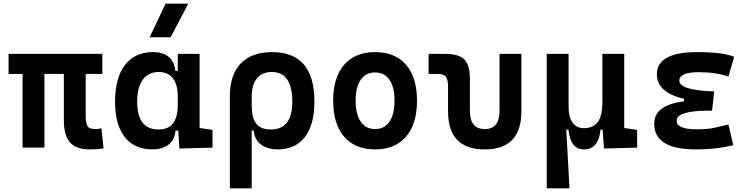

<svg xmlns="http://www.w3.org/2000/svg" viewBox="-20 -815 4142 1060"><path d="M475.6 9.8Q400.4 9.8 366.5 -28.6Q332.5 -66.9 332.5 -151.4V-406.7H225.1V0H104.5V-406.7H27.3V-517.6H544.9V-406.7H453.1V-175.8Q453.1 -137.2 462.6 -119.9Q472.2 -102.5 504.9 -102.5Q512.7 -102.5 521 -103.5Q529.3 -104.5 540 -106.4L551.8 3.9Q532.2 7.3 516.4 8.5Q500.5 9.8 475.6 9.8Z M820.3 9.8Q722.7 9.8 668.9 -58.3Q615.2 -126.5 615.2 -253.9Q615.2 -384.3 669.7 -455.8Q724.1 -527.3 823.7 -527.3Q936.5 -527.3 948.2 -423.8H961.4V-517.6H1082V-108.4L1153.3 -97.7V0L970.2 4.9L964.4 -93.8H949.2Q944.3 -42 909.9 -16.1Q875.5 9.8 820.3 9.8ZM961.4 -235.4V-282.2Q961.4 -348.1 934.6 -382.8Q907.7 -417.5 856 -417.5Q799.3 -417.5 768.3 -375Q737.3 -332.5 737.3 -253.9Q737.3 -100.1 855 -100.1Q910.2 -100.1 935.8 -134.8Q961.4 -169.4 961.4 -235.4ZM806.2 -609.4 894 -794.9H1019.5L921.9 -609.4Z M1514.2 9.8Q1457 9.8 1421.4 -16.6Q1385.7 -43 1380.4 -94.7H1369.6V224.6H1249V-284.2Q1249 -401.9 1309.1 -464.6Q1369.1 -527.3 1482.4 -527.3Q1715.8 -527.3 1715.8 -253.9Q1715.8 -126.5 1663.1 -58.3Q1610.4 9.8 1514.2 9.8ZM1369.6 -235.8Q1369.6 -165.5 1394.3 -132.8Q1418.9 -100.1 1475.1 -100.1Q1593.8 -100.1 1593.8 -253.9Q1593.8 -417.5 1480 -417.5Q1426.8 -417.5 1398.2 -382.1Q1369.6 -346.7 1369.6 -279.8Z M2050.8 9.8Q1940.4 9.8 1879.9 -60.5Q1819.3 -130.9 1819.3 -258.8Q1819.3 -387.2 1879.9 -457.3Q1940.4 -527.3 2050.8 -527.3Q2161.1 -527.3 2221.7 -457.3Q2282.2 -387.2 2282.2 -258.8Q2282.2 -130.9 2221.7 -60.5Q2161.1 9.8 2050.8 9.8ZM2050.8 -102.5Q2102.1 -102.5 2130.1 -143.3Q2158.2 -184.1 2158.2 -258.8Q2158.2 -334 2130.1 -374.5Q2102.1 -415 2050.8 -415Q1999.5 -415 1971.4 -374.5Q1943.4 -334 1943.4 -258.8Q1943.4 -184.1 1971.4 -143.3Q1999.5 -102.5 2050.8 -102.5Z M2656.2 9.8Q2453.6 9.8 2453.6 -200.2V-338.4Q2453.6 -376 2441.4 -391.4Q2429.2 -406.7 2398.9 -406.7H2346.2V-517.6H2435.5Q2512.2 -517.6 2543.2 -487.1Q2574.2 -456.5 2574.2 -380.9V-202.6Q2574.2 -102.5 2656.2 -102.5Q2737.8 -102.5 2737.8 -202.6V-517.6H2858.4V-200.2Q2858.4 9.8 2656.2 9.8Z M3203.6 9.8Q3128.9 9.8 3118.2 -99.6H3106.4L3124 224.6H2998.5V-517.6H3119.1V-224.6Q3119.1 -168.5 3141.4 -137.9Q3163.6 -107.4 3203.6 -107.4Q3254.4 -107.4 3280 -141.1Q3305.7 -174.8 3305.7 -253.9V-517.6H3426.3V-108.4L3497.6 -97.7V0L3314.5 4.9L3307.1 -99.6H3295.4Q3285.2 9.8 3203.6 9.8Z M3821.3 9.8Q3591.8 9.8 3591.8 -131.8Q3591.8 -235.4 3755.9 -255.4V-269.5Q3606.4 -304.7 3606.4 -403.8Q3606.4 -527.3 3829.1 -527.3Q3971.2 -527.3 4033.2 -501.5L4001.5 -392.1Q3932.6 -416.5 3839.8 -416.5Q3730.5 -416.5 3730.5 -369.6Q3730.5 -316.4 3922.9 -310.1L3911.1 -204.1H3895.5Q3715.8 -204.1 3715.8 -148.9Q3715.8 -101.1 3825.2 -101.1Q3887.7 -101.1 3928.5 -110.4Q3969.2 -119.6 4001.5 -127.9L4028.3 -13.7Q3988.3 -2.9 3936 3.4Q3883.8 9.8 3821.3 9.8Z"/></svg>

Font: CaskaydiaCove NF SemiBold
Style: Regular
Weight: 600
Designer: Aaron Bell
Foundry: Saja Typeworks
Version: Version 2111.001; VTT 6.35;Nerd Fonts 3.2.1